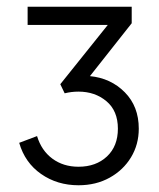

<svg xmlns="http://www.w3.org/2000/svg" viewBox="-20 -765 473 570"><path d="M213 -215Q150 -215 102 -248.5Q54 -282 37 -341L90 -361Q103 -318 135.5 -294Q168 -270 213 -270Q265 -270 297.5 -300.5Q330 -331 330 -383Q330 -436 296 -464.5Q262 -493 213 -493Q192 -493 172 -488L159 -515L300 -691H62V-745H371V-696L247 -539Q309 -533 350.5 -491Q392 -449 392 -383Q392 -336 369 -298Q346 -260 305.5 -237.5Q265 -215 213 -215Z"/></svg>

Font: Plus Jakarta Sans Light
Style: Regular
Weight: 300
Designer: Gumpita Rahayu
Foundry: Tokotype
Version: Version 2.006; ttfautohint (v1.8.4.7-5d5b)